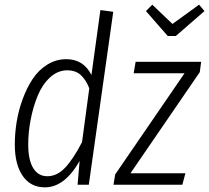

<svg xmlns="http://www.w3.org/2000/svg" viewBox="-20 -786 890 817"><path d="M827.1 -766.1 850.1 -738.8 728 -632.8H693.8L601.1 -738.8L627.9 -766.1L713.9 -684.1ZM407.2 -743.2 461.9 -735.8 357.9 0H310.1L318.8 -101.1Q254.9 11.2 170.9 11.2Q110.4 11.2 76.7 -37.4Q43 -85.9 43 -170.9Q43 -218.8 51 -268.1Q59.1 -317.4 76.9 -365.5Q94.7 -413.6 119.6 -450.9Q144.5 -488.3 181.6 -511.2Q218.8 -534.2 262.2 -534.2Q335.4 -534.2 369.1 -466.8ZM835.9 -522.9 830.1 -479 535.2 -48.8H769L755.9 0H462.9L470.2 -43.9L765.1 -474.1H548.8L557.1 -522.9ZM266.1 -486.8Q225.6 -486.8 192.6 -456.3Q159.7 -425.8 140.1 -377.9Q120.6 -330.1 110.4 -276.4Q100.1 -222.7 100.1 -170.9Q100.1 -105.5 121.3 -70.8Q142.6 -36.1 181.2 -36.1Q223.1 -36.1 257.8 -73.2Q292.5 -110.4 329.1 -181.2L359.9 -410.2Q345.7 -446.8 323.7 -466.8Q301.8 -486.8 266.1 -486.8Z"/></svg>

Font: Fira Sans Compressed Light
Style: Italic
Weight: 300
Width: 3
Italic angle: -8°
Designer: Carrois Corporate & Edenspiekermann AG
Foundry: Carrois Corporate GbR & Edenspiekermann AG
Version: Version 4.203;PS 004.203;hotconv 1.0.88;makeotf.lib2.5.64775